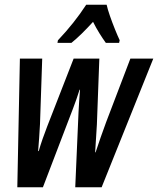

<svg xmlns="http://www.w3.org/2000/svg" viewBox="-20 -786 664 806"><path d="M52.7 0 63.5 -540H157.2L147.9 -265.1Q146.5 -234.9 144.3 -206.3Q142.1 -177.7 140.1 -151.9H142.6Q149.4 -175.8 159.2 -203.9Q168.9 -231.9 178.2 -255.4L289.1 -540H397L386.7 -263.2Q385.3 -235.4 383.1 -204.8Q380.9 -174.3 379.4 -146.5H381.3Q392.1 -178.2 402.8 -210Q413.6 -241.7 425.8 -273.9L527.3 -540H623.5L406.7 0H295.9L309.6 -314Q310.5 -336.9 312.3 -361.1Q314 -385.3 315.9 -409.2H314Q307.6 -388.7 300.8 -369.4Q293.9 -350.1 286.6 -330.6L160.2 0ZM221.2 -606 223.1 -616.7Q292.5 -689.9 341.8 -766.1H427.7Q431.6 -747.6 441.4 -719.5Q451.2 -691.4 462.4 -663.6Q473.6 -635.7 482.4 -617.2L480 -606H424.3Q411.6 -623.5 397.7 -645.8Q383.8 -668 370.6 -694.3Q345.7 -667 322.8 -644.5Q299.8 -622.1 279.8 -606Z"/></svg>

Font: Open Sans Condensed SemiBold
Style: Italic
Weight: 600
Width: 3
Italic angle: -12°
Designer: Monotype Design Team
Foundry: Monotype Imaging Inc.
Version: Version 3.000; ttfautohint (v1.8.4)